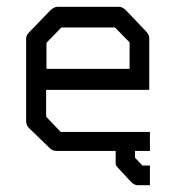

<svg xmlns="http://www.w3.org/2000/svg" viewBox="-20 -496 532 566"><path d="M324 -6Q321 -9 321 -15V-51H147Q135 -51 127 -59L65 -119Q57 -127 57 -140V-382Q57 -392 67 -402L128 -465Q139 -476 150 -476H331Q341 -476 352 -465L411 -403Q420 -394 420 -383V-231H116V-152L159 -107H422V-51H378V-31L400 -8H422V50H387Q376 50 367 41L329 0ZM117 -293H362V-371L319 -415H161L117 -370Z"/></svg>

Font: IBM 3270 Semi-Condensed
Style: Condensed
Weight: 400
Monospace: yes
Version: Version 2.3.1